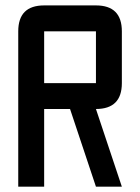

<svg xmlns="http://www.w3.org/2000/svg" viewBox="-20 -704 528 724"><path d="M244.1 -293H146.5V0H48.8V-585.9Q48.8 -683.6 146.5 -683.6H341.8Q439.5 -683.6 439.5 -585.9V-390.6Q439.5 -293 341.8 -293L439.5 0H341.8ZM341.8 -390.6V-585.9H146.5V-390.6Z"/></svg>

Font: BabelStone Runic Staveless Rule
Style: Regular
Weight: 400
Designer: Andrew West
Foundry: BabelStone
Version: Version 3.002 March 14, 2022